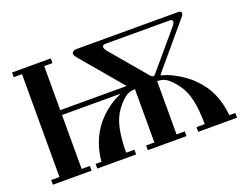

<svg xmlns="http://www.w3.org/2000/svg" viewBox="-108 -903 1419 1114"><g transform="rotate(-20 601.5 -346.5)"><path d="M47 0V-29H98V-664H47V-693H286V-664H235V-392H645L433 -643Q426 -651 421 -658.5Q416 -666 416 -673Q416 -681 423.5 -687Q431 -693 441 -693H1072Q1079 -693 1085.5 -690Q1092 -687 1092 -680Q1092 -669 1082 -659L852 -386V-382Q889 -373 924 -355Q959 -337 988 -316Q1017 -295 1034 -277Q1087 -225 1113.5 -164Q1140 -103 1147 -29H1184V0H944V-29H995Q995 -115 981.5 -177Q968 -239 937 -281Q915 -311 888.5 -334.5Q862 -358 821 -358V-29H872V0H633V-29H684V-358Q644 -358 617 -334.5Q590 -311 568 -281Q537 -239 523.5 -177Q510 -115 510 -29H561V0H321V-29H357Q364 -103 391.5 -164.5Q419 -226 471 -278Q490 -297 522 -320Q554 -343 592 -359L591 -362H235V-29H286V0ZM594 -650Q594 -643 598 -636Q602 -629 607 -623L792 -404Q796 -400 800.5 -396Q805 -392 809 -392Q817 -392 823 -400L1017 -629Q1027 -641 1027 -653Q1027 -658 1022.5 -661Q1018 -664 1013 -664H612Q605 -664 599.5 -661Q594 -658 594 -650Z"/></g></svg>

Font: Monomakh
Style: Regular
Weight: 400
Version: Version 1.200; ttfautohint (v1.8.4.7-5d5b)